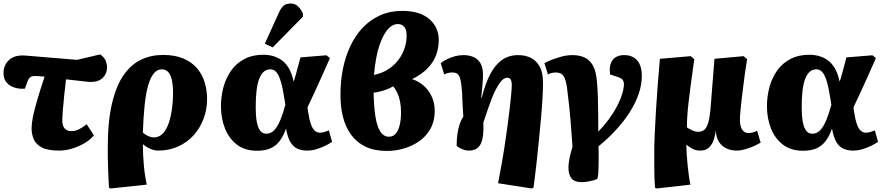

<svg xmlns="http://www.w3.org/2000/svg" viewBox="-29 -844 5039 1094"><path d="M308 14Q244 14 210 -3.5Q176 -21 163.5 -50Q151 -79 151 -113Q151 -139 158 -175Q165 -211 181 -267Q197 -323 225 -407Q208 -409 193 -410Q178 -411 167 -411Q154 -411 144 -404.5Q134 -398 126 -375L113 -339Q84 -336 55.5 -344.5Q27 -353 9 -373.5Q-9 -394 -9 -427Q-9 -474 24 -503.5Q57 -533 121 -527L410 -503L542 -534Q566 -517 573.5 -497.5Q581 -478 581 -460Q581 -425 557 -401Q533 -377 489 -377Q478 -377 457.5 -379.5Q437 -382 409 -385Q381 -388 347 -392Q345 -375 343.5 -359Q342 -343 340 -327.5Q338 -312 336.5 -297.5Q335 -283 334 -269Q333 -255 331.5 -242.5Q330 -230 329 -217.5Q328 -205 327.5 -194.5Q327 -184 326.5 -175Q326 -166 326 -157Q326 -127 339.5 -112Q353 -97 377 -97Q401 -97 421.5 -107.5Q442 -118 465 -136L506 -73Q486 -48 453 -28.5Q420 -9 382.5 2.5Q345 14 308 14Z M600 230 592 225Q590 195 589 169Q588 143 587 117.5Q586 92 585.5 64Q585 36 585 0Q585 -152 609 -254Q633 -356 676 -417Q719 -478 776 -504.5Q833 -531 899 -531Q967 -531 1015 -511Q1063 -491 1093 -456Q1123 -421 1137 -375.5Q1151 -330 1151 -279Q1151 -221 1131 -167.5Q1111 -114 1074.5 -73.5Q1038 -33 986.5 -9.5Q935 14 871 14Q852 14 828.5 4.5Q805 -5 786 -22H785Q785 6 786.5 38Q788 70 791 102Q794 134 798.5 161.5Q803 189 807 208ZM848 -61Q878 -61 899 -83.5Q920 -106 932.5 -143Q945 -180 951 -224Q957 -268 957 -311Q957 -359 950 -389.5Q943 -420 928.5 -434.5Q914 -449 892 -449Q868 -449 849 -427.5Q830 -406 816.5 -361.5Q803 -317 795.5 -248.5Q788 -180 785 -88Q801 -75 817 -68Q833 -61 848 -61Z M1436 15Q1367 15 1321.5 -19.5Q1276 -54 1253 -112Q1230 -170 1230 -238Q1230 -296 1244.5 -348.5Q1259 -401 1288.5 -442.5Q1318 -484 1364 -508Q1410 -532 1472 -532Q1499 -532 1525.5 -525Q1552 -518 1575.5 -501.5Q1599 -485 1616.5 -455.5Q1634 -426 1644 -380H1645Q1652 -401 1657.5 -422Q1663 -443 1669.5 -467Q1676 -491 1683 -517L1831 -529L1851 -513Q1828 -461 1806 -412Q1784 -363 1763.5 -318.5Q1743 -274 1723 -232L1726 -210Q1733 -163 1742.5 -136.5Q1752 -110 1764.5 -99Q1777 -88 1794 -88Q1806 -88 1818 -91.5Q1830 -95 1845 -101L1863 -36Q1848 -25 1825.5 -14Q1803 -3 1776 5.5Q1749 14 1720 14Q1692 14 1667.5 4Q1643 -6 1626.5 -33Q1610 -60 1601 -110H1600Q1586 -69 1564.5 -40.5Q1543 -12 1511.5 1.5Q1480 15 1436 15ZM1488 -82Q1515 -82 1534 -102.5Q1553 -123 1568.5 -160.5Q1584 -198 1597 -248L1593 -272Q1583 -338 1572 -376.5Q1561 -415 1546.5 -432Q1532 -449 1511 -449Q1489 -449 1473 -434.5Q1457 -420 1447 -392.5Q1437 -365 1432.5 -325Q1428 -285 1428 -233Q1428 -184 1434 -150.5Q1440 -117 1453.5 -99.5Q1467 -82 1488 -82ZM1525 -574 1480 -595 1557 -765Q1570 -796 1585.5 -810Q1601 -824 1627 -824Q1652 -824 1669.5 -807.5Q1687 -791 1697 -766V-749Z M2176 16Q2104 16 2054 -8Q2004 -32 1972 -75.5Q1940 -119 1925 -178.5Q1910 -238 1911 -309Q1911 -383 1925 -452Q1939 -521 1967 -581Q1995 -641 2037.5 -686Q2080 -731 2136.5 -756.5Q2193 -782 2263 -782Q2363 -782 2417 -735.5Q2471 -689 2471 -616Q2471 -571 2456 -530.5Q2441 -490 2408 -455.5Q2375 -421 2319 -393Q2376 -375 2412 -326Q2448 -277 2448 -211Q2448 -154 2424 -111Q2400 -68 2360.5 -40Q2321 -12 2273 2Q2225 16 2176 16ZM2187 -65Q2211 -65 2226 -82.5Q2241 -100 2248.5 -131.5Q2256 -163 2256 -204Q2256 -237 2250.5 -265Q2245 -293 2234.5 -315.5Q2224 -338 2211 -352Q2196 -343 2177 -335.5Q2158 -328 2138 -323Q2118 -318 2100 -316Q2101 -240 2109.5 -183.5Q2118 -127 2137 -96Q2156 -65 2187 -65ZM2102 -417Q2149 -427 2183.5 -449.5Q2218 -472 2241.5 -503.5Q2265 -535 2276.5 -570Q2288 -605 2288 -640Q2288 -676 2274 -691.5Q2260 -707 2239 -707Q2217 -707 2198 -693Q2179 -679 2163 -652.5Q2147 -626 2134.5 -590Q2122 -554 2114 -510Q2106 -466 2102 -417Z M3000 230 2809 200Q2818 153 2828 98Q2838 43 2846.5 -14Q2855 -71 2862.5 -125.5Q2870 -180 2875.5 -227.5Q2881 -275 2884 -309Q2887 -343 2887 -360Q2887 -380 2881 -390.5Q2875 -401 2861 -401Q2850 -401 2839 -393Q2828 -385 2817.5 -370Q2807 -355 2795.5 -333Q2784 -311 2773 -282.5Q2762 -254 2750 -219.5Q2738 -185 2725 -145Q2727 -105 2723.5 -75Q2720 -45 2710.5 -25Q2701 -5 2684 4.5Q2667 14 2642 14Q2622 14 2601.5 4.5Q2581 -5 2573 -13Q2573 -52 2577.5 -82.5Q2582 -113 2590.5 -137.5Q2599 -162 2611 -180Q2609 -211 2607.5 -234.5Q2606 -258 2605.5 -275Q2605 -292 2604.5 -304.5Q2604 -317 2603 -327Q2600 -368 2594.5 -390.5Q2589 -413 2578.5 -422Q2568 -431 2548 -431Q2536 -431 2525 -428.5Q2514 -426 2502 -420L2482 -484Q2499 -498 2520.5 -508Q2542 -518 2565 -524Q2588 -530 2612 -530Q2643 -530 2668 -519.5Q2693 -509 2708 -484.5Q2723 -460 2723 -419Q2723 -408 2722.5 -395.5Q2722 -383 2720.5 -367.5Q2719 -352 2717.5 -332.5Q2716 -313 2713 -288L2716 -287Q2736 -368 2764.5 -422Q2793 -476 2832 -503Q2871 -530 2923 -530Q2965 -530 2996.5 -514Q3028 -498 3046.5 -464Q3065 -430 3065 -374Q3065 -336 3062 -282Q3059 -228 3053 -164.5Q3047 -101 3040.5 -33.5Q3034 34 3026.5 100Q3019 166 3011 225Z M3288 194Q3244 194 3227 172Q3210 150 3210 111Q3210 94 3213.5 72.5Q3217 51 3222.5 29.5Q3228 8 3233 -8Q3229 -60 3226.5 -97.5Q3224 -135 3221 -168Q3218 -201 3214.5 -236.5Q3211 -272 3205 -317Q3200 -367 3191.5 -391Q3183 -415 3170 -423Q3157 -431 3136 -431Q3128 -431 3117.5 -429Q3107 -427 3093 -420L3073 -484Q3091 -494 3117.5 -504.5Q3144 -515 3174 -522.5Q3204 -530 3234 -530Q3270 -530 3299.5 -517.5Q3329 -505 3348 -473Q3367 -441 3372 -382Q3376 -343 3377.5 -293Q3379 -243 3379.5 -190.5Q3380 -138 3380 -94Q3414 -129 3439 -163Q3464 -197 3481 -228Q3498 -259 3508 -285Q3518 -311 3522 -331Q3526 -351 3526 -362Q3526 -379 3519 -389Q3512 -399 3489 -406L3447 -420Q3440 -472 3461 -501Q3482 -530 3528 -530Q3575 -530 3601.5 -500Q3628 -470 3628 -412Q3628 -362 3610.5 -310Q3593 -258 3560 -206Q3527 -154 3481.5 -104.5Q3436 -55 3381 -10Q3382 0 3382 18Q3382 36 3382 53Q3382 70 3382 79Q3382 112 3380.5 137.5Q3379 163 3374 176Q3353 185 3326.5 189.5Q3300 194 3288 194Z M3713 230 3703 225Q3701 199 3700 169.5Q3699 140 3699 102Q3699 64 3699 16Q3699 -22 3701.5 -78.5Q3704 -135 3708 -204.5Q3712 -274 3718 -351.5Q3724 -429 3731 -509L3907 -524L3927 -507Q3915 -423 3907 -362.5Q3899 -302 3894 -257.5Q3889 -213 3887 -180Q3885 -147 3885 -118Q3898 -109 3916 -101Q3934 -93 3950 -93Q3971 -93 3985 -105.5Q3999 -118 4007.5 -148.5Q4016 -179 4020 -232L4042 -509L4208 -524L4228 -507Q4222 -473 4216.5 -433Q4211 -393 4206 -352.5Q4201 -312 4196.5 -275Q4192 -238 4189.5 -207.5Q4187 -177 4187 -159Q4187 -139 4192 -122.5Q4197 -106 4208 -96Q4219 -86 4237 -86Q4248 -86 4260.5 -89.5Q4273 -93 4285 -99L4305 -31Q4291 -23 4274 -15Q4257 -7 4238.5 -0.5Q4220 6 4202.5 10Q4185 14 4171 14Q4133 14 4106.5 0Q4080 -14 4065.5 -39.5Q4051 -65 4050 -98H4049Q4045 -65 4035 -40Q4025 -15 4007 -0.5Q3989 14 3961 14Q3934 14 3914.5 2.5Q3895 -9 3883 -19H3882Q3882 5 3884 37Q3886 69 3889.5 102.5Q3893 136 3897 163.5Q3901 191 3905 208Z M4547 15Q4478 15 4432.5 -19.5Q4387 -54 4364 -112Q4341 -170 4341 -238Q4341 -296 4355.5 -348.5Q4370 -401 4399.5 -442.5Q4429 -484 4475 -508Q4521 -532 4583 -532Q4610 -532 4636.5 -525Q4663 -518 4686.5 -501.5Q4710 -485 4727.5 -455.5Q4745 -426 4755 -380H4756Q4763 -401 4768.5 -422Q4774 -443 4780.5 -467Q4787 -491 4794 -517L4942 -529L4962 -513Q4939 -461 4917 -412Q4895 -363 4874.5 -318.5Q4854 -274 4834 -232L4837 -210Q4844 -163 4853.5 -136.5Q4863 -110 4875.5 -99Q4888 -88 4905 -88Q4917 -88 4929 -91.5Q4941 -95 4956 -101L4974 -36Q4959 -25 4936.5 -14Q4914 -3 4887 5.5Q4860 14 4831 14Q4803 14 4778.5 4Q4754 -6 4737.5 -33Q4721 -60 4712 -110H4711Q4697 -69 4675.5 -40.5Q4654 -12 4622.5 1.5Q4591 15 4547 15ZM4599 -82Q4626 -82 4645 -102.5Q4664 -123 4679.5 -160.5Q4695 -198 4708 -248L4704 -272Q4694 -338 4683 -376.5Q4672 -415 4657.5 -432Q4643 -449 4622 -449Q4600 -449 4584 -434.5Q4568 -420 4558 -392.5Q4548 -365 4543.5 -325Q4539 -285 4539 -233Q4539 -184 4545 -150.5Q4551 -117 4564.5 -99.5Q4578 -82 4599 -82Z"/></svg>

Font: Literata 18pt ExtraBold
Style: Italic
Weight: 800
Italic angle: -2°
Designer: Latin by Veronika Burian and Jose Scaglione. Greek by Irene Vlachou. Cyrillic by Vera Evstafieva
Foundry: TypeTogether
Version: Version 3.103;gftools[0.9.29]